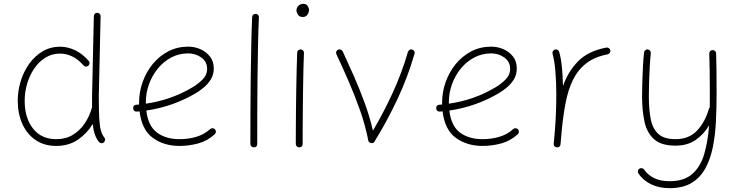

<svg xmlns="http://www.w3.org/2000/svg" viewBox="-20 -749 3838 999"><path d="M293 -505.9Q332.5 -505.9 371.1 -487.5Q409.7 -469.2 442.9 -430.7Q447.3 -424.8 445.6 -417.2Q443.8 -409.7 438 -405.8Q431.6 -401.4 424.3 -402.8Q417 -404.3 413.1 -410.2Q385.7 -441.4 355 -455.8Q324.2 -470.2 292.5 -470.2Q250.5 -470.2 216.6 -449.2Q182.6 -428.2 158.4 -392.8Q134.3 -357.4 121.3 -313.7Q108.4 -270 108.4 -224.6Q108.4 -135.7 151.6 -80.3Q194.8 -24.9 273.4 -24.9Q322.3 -24.9 359.4 -47.6Q396.5 -70.3 421.4 -107.7Q446.3 -145 458.5 -189.5L459 -191.4Q459 -204.6 459 -219Q459 -233.4 459 -249.5L468.3 -665Q468.3 -672.4 473.4 -677.5Q478.5 -682.6 486.3 -682.1Q493.7 -682.1 498.8 -677Q503.9 -671.9 503.4 -664.6L494.1 -249.5Q494.1 -176.3 496.3 -134.5Q498.5 -92.8 504.9 -70.3Q511.2 -47.9 522.9 -33.2Q527.8 -27.8 526.6 -20.3Q525.4 -12.7 520 -7.8Q514.6 -2.9 507.1 -4.2Q499.5 -5.4 494.6 -10.7Q468.3 -43 462.4 -104Q433.1 -54.7 385.3 -22.2Q337.4 10.3 272.9 10.3Q210 10.3 165 -20.5Q120.1 -51.3 96.2 -104.5Q72.3 -157.7 72.3 -225.1Q72.3 -275.9 87.4 -325.7Q102.5 -375.5 131.3 -416.3Q160.2 -457 200.9 -481.4Q241.7 -505.9 293 -505.9Z M1097.7 -50.8Q1059.1 -15.6 1011.2 -2.7Q963.4 10.3 914.1 10.3Q833 10.3 775.4 -31.5Q717.8 -73.2 706.1 -169.4Q699.2 -168.9 691.9 -168.5Q674.8 -167.5 672.9 -185.1Q671.9 -202.1 689.5 -204.1Q696.8 -204.6 703.6 -205.1Q703.6 -210 703.6 -214.8Q703.6 -269.5 721.9 -321.5Q740.2 -373.5 774.2 -415.3Q808.1 -457 855.2 -481.7Q902.3 -506.3 959.5 -506.3Q992.2 -506.3 1022.5 -493.2Q1052.7 -480 1072.5 -454.8Q1092.3 -429.7 1092.3 -393.1Q1092.3 -360.4 1076.9 -335.7Q1061.5 -311 1040 -293.5Q1018.6 -275.9 1000.5 -265.1Q879.9 -193.8 741.2 -173.8Q751 -92.8 797.4 -58.8Q843.8 -24.9 914.1 -24.9Q959.5 -24.9 1000.7 -36.9Q1042 -48.8 1073.2 -77.1Q1078.6 -82 1086.2 -81.8Q1093.8 -81.5 1098.6 -76.2Q1103.5 -70.8 1103.3 -63.2Q1103 -55.7 1097.7 -50.8ZM959 -471.2Q911.6 -471.2 871.6 -450.2Q831.5 -429.2 801.8 -393.1Q772 -356.9 755.4 -311.3Q738.8 -265.6 738.8 -216.3Q738.8 -212.9 738.8 -209.5Q870.6 -228.5 981 -294.4Q1009.3 -311 1033.4 -334.7Q1057.6 -358.4 1057.6 -391.1Q1057.6 -427.7 1027.8 -449.5Q998 -471.2 959 -471.2Z M1310.5 -676.8Q1317.9 -676.8 1322.8 -671.4Q1327.6 -666 1327.1 -658.2Q1324.2 -595.7 1322.5 -512.7Q1320.8 -429.7 1319.8 -338.6Q1318.8 -247.6 1318.6 -159.9Q1318.4 -72.3 1318.4 0Q1318.4 17.6 1300.3 17.6Q1293 17.6 1287.8 12.5Q1282.7 7.3 1282.7 0Q1282.7 -72.3 1283 -160.2Q1283.2 -248 1284.4 -339.1Q1285.6 -430.2 1287.4 -513.7Q1289.1 -597.2 1292 -660.2Q1292 -667.5 1297.4 -672.4Q1302.7 -677.2 1310.5 -676.8Z M1522.5 -694.8Q1522.5 -708 1532.2 -718.5Q1542 -729 1558.1 -729Q1573.7 -729 1580.8 -718Q1587.9 -707 1587.9 -698.2Q1587.9 -683.6 1579.3 -672.1Q1570.8 -660.6 1555.7 -660.6Q1537.6 -660.6 1530 -673.1Q1522.5 -685.5 1522.5 -694.8ZM1544.9 -491.7Q1552.2 -491.7 1557.1 -486.3Q1562 -481 1561.5 -473.1Q1560.1 -439 1558.8 -390.6Q1557.6 -342.3 1556.9 -287.4Q1556.2 -232.4 1555.7 -178Q1555.2 -123.5 1554.9 -77.1Q1554.7 -30.8 1554.7 0Q1554.7 17.6 1536.6 17.6Q1529.3 17.6 1524.2 12.5Q1519 7.3 1519 0Q1519 -30.8 1519.3 -77.1Q1519.5 -123.5 1520 -178Q1520.5 -232.4 1521.5 -287.6Q1522.5 -342.8 1523.7 -391.6Q1524.9 -440.4 1526.4 -475.1Q1526.4 -482.4 1531.7 -487.3Q1537.1 -492.2 1544.9 -491.7Z M1739.3 -490.7Q1746.1 -493.7 1752.9 -491Q1759.8 -488.3 1763.2 -481.4Q1791 -421.9 1821 -353.8Q1851.1 -285.6 1877.4 -213.6Q1903.8 -141.6 1920.4 -69.3Q1975.1 -161.6 2022.9 -265.4Q2070.8 -369.1 2102.5 -479Q2105 -485.8 2111.3 -489.7Q2117.7 -493.7 2124.5 -491.2Q2131.3 -489.3 2135.3 -482.7Q2139.2 -476.1 2136.7 -469.2Q2101.1 -345.2 2046.1 -229.2Q1991.2 -113.3 1928.7 -12.7Q1925.8 -6.3 1918.5 -4.9Q1911.1 -2.9 1904.3 -6.8Q1897.5 -10.7 1896 -18.6Q1881.3 -95.2 1853.8 -173.6Q1826.2 -252 1793.7 -326.7Q1761.2 -401.4 1730.5 -466.8Q1727.1 -473.6 1729.7 -480.5Q1732.4 -487.3 1739.3 -490.7Z M2674.3 -50.8Q2635.7 -15.6 2587.9 -2.7Q2540 10.3 2490.7 10.3Q2409.7 10.3 2352.1 -31.5Q2294.4 -73.2 2282.7 -169.4Q2275.9 -168.9 2268.6 -168.5Q2251.5 -167.5 2249.5 -185.1Q2248.5 -202.1 2266.1 -204.1Q2273.4 -204.6 2280.3 -205.1Q2280.3 -210 2280.3 -214.8Q2280.3 -269.5 2298.6 -321.5Q2316.9 -373.5 2350.8 -415.3Q2384.8 -457 2431.9 -481.7Q2479 -506.3 2536.1 -506.3Q2568.8 -506.3 2599.1 -493.2Q2629.4 -480 2649.2 -454.8Q2668.9 -429.7 2668.9 -393.1Q2668.9 -360.4 2653.6 -335.7Q2638.2 -311 2616.7 -293.5Q2595.2 -275.9 2577.1 -265.1Q2456.5 -193.8 2317.9 -173.8Q2327.6 -92.8 2374 -58.8Q2420.4 -24.9 2490.7 -24.9Q2536.1 -24.9 2577.4 -36.9Q2618.7 -48.8 2649.9 -77.1Q2655.3 -82 2662.8 -81.8Q2670.4 -81.5 2675.3 -76.2Q2680.2 -70.8 2679.9 -63.2Q2679.7 -55.7 2674.3 -50.8ZM2535.6 -471.2Q2488.3 -471.2 2448.2 -450.2Q2408.2 -429.2 2378.4 -393.1Q2348.6 -356.9 2332 -311.3Q2315.4 -265.6 2315.4 -216.3Q2315.4 -212.9 2315.4 -209.5Q2447.3 -228.5 2557.6 -294.4Q2585.9 -311 2610.1 -334.7Q2634.3 -358.4 2634.3 -391.1Q2634.3 -427.7 2604.5 -449.5Q2574.7 -471.2 2535.6 -471.2Z M2877 17.6Q2874 17.1 2871.1 16.1Q2859.9 10.7 2861.3 0Q2861.3 -0.5 2861.3 -2V-3.4Q2862.8 -22 2864.5 -40.5Q2866.2 -59.1 2867.7 -77.1Q2871.1 -119.6 2872.8 -166.5Q2874.5 -213.4 2874.5 -259.8Q2874.5 -323.2 2869.6 -379.4Q2864.7 -435.5 2855 -469.2Q2853 -476.1 2856.7 -482.7Q2860.4 -489.3 2867.2 -491.2Q2874 -493.7 2880.6 -490Q2887.2 -486.3 2889.2 -479.5Q2898.9 -447.3 2903.6 -400.6Q2908.2 -354 2909.2 -301.3Q2935.5 -376.5 2987.8 -429.9Q3040 -483.4 3134.8 -501.5Q3142.1 -502.9 3148.2 -498.5Q3154.3 -494.1 3155.8 -487.3Q3157.2 -480 3152.8 -473.9Q3148.4 -467.8 3141.6 -466.3Q3072.8 -453.1 3029.1 -418.5Q2985.4 -383.8 2960.4 -331.8Q2935.5 -279.8 2922.9 -213.6Q2910.2 -147.5 2902.8 -70.3Q2899.9 -31.7 2896.5 2Q2896 4.9 2895 7.8Q2889.6 19 2878.9 17.6Q2877.9 17.6 2877 17.6Z M3350.6 -491.7Q3357.4 -491.2 3362.3 -485.1Q3367.2 -479 3366.2 -472.2Q3362.8 -441.4 3360.6 -400.6Q3358.4 -359.9 3357.2 -319.3Q3356 -278.8 3356 -248.5Q3356 -180.2 3365.7 -129.9Q3375.5 -79.6 3405.3 -52.2Q3435.1 -24.9 3495.1 -24.9Q3564.9 -24.9 3606.9 -69.6Q3648.9 -114.3 3668.9 -183.6Q3670.4 -187.5 3672.9 -189.9Q3673.3 -209 3673.3 -228Q3673.3 -247.1 3673.3 -266.6Q3673.3 -323.7 3672.6 -379.2Q3671.9 -434.6 3670.4 -469.7Q3669.9 -477.5 3675 -482.9Q3680.2 -488.3 3687.5 -488.3Q3695.3 -488.8 3700.7 -483.6Q3706.1 -478.5 3706.1 -471.2Q3707.5 -435.5 3708 -380.1Q3708.5 -324.7 3708.5 -260.7Q3708.5 -189 3705.1 -118.2Q3701.7 -47.4 3689.2 15.4Q3676.8 78.1 3650.4 126.5Q3624 174.8 3578.9 202.4Q3533.7 230 3463.9 230Q3408.7 230 3367.4 209.7Q3326.2 189.5 3301.8 153.8Q3297.9 147.5 3299.1 140.1Q3300.3 132.8 3306.2 128.9Q3312.5 125 3320.1 126.2Q3327.6 127.4 3331.5 133.3Q3351.1 161.6 3383.8 177.7Q3416.5 193.8 3463.9 193.8Q3540 193.8 3582.8 155.5Q3625.5 117.2 3644.5 51.3Q3663.6 -14.6 3669.4 -96.7Q3642.1 -49.8 3599.1 -20.5Q3556.2 8.8 3495.1 8.8Q3420.4 8.8 3383.1 -24.7Q3345.7 -58.1 3333.3 -116.5Q3320.8 -174.8 3320.8 -248.5Q3320.8 -280.3 3322 -321.5Q3323.2 -362.8 3325.4 -404.1Q3327.6 -445.3 3331.1 -476.1Q3332 -483.4 3337.6 -488Q3343.3 -492.7 3350.6 -491.7Z"/></svg>

Font: Mikhak-FD ExtraLight
Style: Regular
Weight: 200
Designer: Amin Abedi
Version: Version 3.2